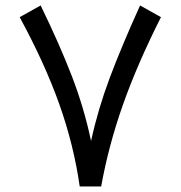

<svg xmlns="http://www.w3.org/2000/svg" viewBox="-20 -676 655 696"><path d="M269 0Q247.6 -149.9 195.3 -297.4Q143.1 -444.8 51.3 -613.8L127.4 -656.2Q196.3 -514.6 240.5 -399.9Q284.7 -285.2 310.1 -165Q335.4 -280.8 377.7 -393.6Q419.9 -506.3 487.8 -656.2L563.5 -613.8Q477.5 -443.4 425.5 -295.9Q373.5 -148.4 346.7 0Z"/></svg>

Font: Samim FD
Style: FD
Weight: 400
Foundry: DejaVu fonts team - Redesigned by Saber Rastikerdar
Version: Version 4.0.5